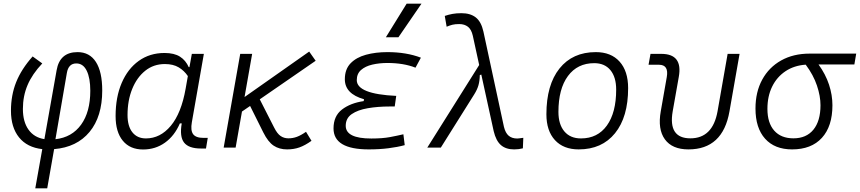

<svg xmlns="http://www.w3.org/2000/svg" viewBox="-20 -815 4747 1060"><path d="M240.7 224.6H174.8L213.4 8.3Q129.9 -1 85.2 -56.4Q40.5 -111.8 40.5 -203.6Q40.5 -289.6 69.3 -361.6Q98.1 -433.6 160.2 -503.4L213.4 -464.8Q157.7 -405.8 132.1 -345.2Q106.4 -284.7 106.4 -213.4Q106.4 -142.6 137.5 -99.1Q168.5 -55.7 225.1 -46.9L292.5 -426.8Q309.6 -527.3 408.2 -527.3Q474.6 -527.3 509.5 -472.9Q544.4 -418.5 544.4 -315.4Q544.4 -171.4 474.4 -86.7Q404.3 -2 278.8 8.3ZM286.1 -46.4Q377 -56.6 427.7 -126.7Q478.5 -196.8 478.5 -314Q478.5 -384.3 458.7 -424.6Q439 -464.8 401.4 -464.8Q357.9 -464.8 349.1 -412.1Z M1025.9 -444.3 1039.1 -517.6H1105.5L1039.1 -139.6Q1031.2 -95.2 1046.1 -74.5Q1061 -53.7 1104 -53.7H1127L1117.2 4.9H1089.8Q1021.5 4.9 996.1 -28.1Q970.7 -61 983.4 -133.8H973.1Q943.4 -64.9 890.6 -27.3Q837.9 10.3 770 10.3Q697.8 10.3 658 -38.1Q618.2 -86.4 618.2 -174.3Q618.2 -278.8 651.9 -357.2Q685.5 -435.5 746.3 -479Q807.1 -522.5 888.2 -522.5Q941.9 -522.5 973.6 -502.2Q1005.4 -481.9 1022 -444.3ZM890.1 -461.4Q828.1 -461.4 782 -424.6Q735.8 -387.7 710 -324.2Q684.1 -260.7 684.1 -180.2Q684.1 -118.2 710.9 -84.5Q737.8 -50.8 785.6 -50.8Q864.7 -50.8 922.9 -120.4Q981 -189.9 1004.9 -325.7L1017.1 -395Q997.1 -424.8 966.6 -443.1Q936 -461.4 890.1 -461.4Z M1214.8 0 1306.2 -517.6H1372.1L1330.1 -279.3L1687 -530.3L1722.7 -479.5L1414.1 -266.6L1493.2 -111.3Q1510.3 -77.1 1529.1 -64.2Q1547.9 -51.3 1572.3 -51.3Q1596.7 -51.3 1619.1 -59.6Q1641.6 -67.9 1669.4 -87.4L1699.7 -37.6Q1664.1 -12.2 1633.1 -1.2Q1602.1 9.8 1564.9 9.8Q1522 9.8 1491 -10.7Q1460 -31.2 1433.6 -84L1360.8 -230L1315.9 -199.2L1280.8 0Z M2016.1 9.8Q1821.3 9.8 1821.3 -106Q1821.3 -174.3 1867.9 -210.2Q1914.6 -246.1 1987.8 -256.8L1989.7 -267.1Q1883.8 -296.9 1883.8 -377.4Q1883.8 -432.6 1915.3 -465.3Q1946.8 -498 2000.2 -512.7Q2053.7 -527.3 2118.7 -527.3Q2223.1 -527.3 2303.7 -496.6L2273.9 -441.4Q2208 -467.3 2119.1 -467.3Q2074.2 -467.3 2035.4 -458.3Q1996.6 -449.2 1973.1 -428.5Q1949.7 -407.7 1949.7 -372.6Q1949.7 -295.9 2167.5 -285.6L2159.2 -227.1H2131.8Q2065.4 -227.1 2010.3 -217.5Q1955.1 -208 1921.9 -185.1Q1888.7 -162.1 1888.7 -120.6Q1888.7 -50.3 2030.3 -50.3Q2091.3 -50.3 2132.8 -58.1Q2174.3 -65.9 2207 -73.7L2214.4 -13.7Q2174.8 -2.9 2124.8 3.4Q2074.7 9.8 2016.1 9.8ZM2110.4 -609.4 2225.1 -794.9H2307.1L2179.7 -609.4Z M2818.4 9.8Q2772.9 9.8 2745.6 -13.9Q2718.3 -37.6 2705.6 -90.8L2637.2 -403.3L2628.9 -400.4Q2628.4 -369.1 2621.6 -344.7Q2614.7 -320.3 2598.1 -293.9L2413.6 0H2338.9L2625.5 -456.1L2590.3 -617.7Q2582.5 -652.3 2563.5 -667.2Q2544.4 -682.1 2515.6 -682.1Q2493.2 -682.1 2478.3 -678.5Q2463.4 -674.8 2445.8 -667.5L2435.5 -727.1Q2457 -734.4 2478.3 -738.3Q2499.5 -742.2 2527.8 -742.2Q2576.7 -742.2 2606.7 -718.8Q2636.7 -695.3 2648.9 -640.6L2762.2 -114.7Q2770.5 -80.6 2788.6 -65.4Q2806.6 -50.3 2835.4 -50.3Q2839.4 -50.3 2847.2 -51.3Q2855 -52.2 2869.1 -54.2L2866.7 3.9Q2844.7 9.8 2818.4 9.8Z M3174.8 9.8Q3090.8 9.8 3043.7 -41.5Q2996.6 -92.8 2996.6 -184.1Q2996.6 -346.2 3068.8 -436.8Q3141.1 -527.3 3269.5 -527.3Q3353.5 -527.3 3400.6 -474.9Q3447.8 -422.4 3447.8 -328.6Q3447.8 -168.9 3375.5 -79.6Q3303.2 9.8 3174.8 9.8ZM3187.5 -50.8Q3279.3 -50.8 3330.6 -122.1Q3381.8 -193.4 3381.8 -320.3Q3381.8 -389.2 3350.1 -427.7Q3318.4 -466.3 3260.7 -466.3Q3168 -466.3 3115.5 -395.3Q3063 -324.2 3063 -197.3Q3063 -128.4 3095.7 -89.6Q3128.4 -50.8 3187.5 -50.8Z M3780.8 9.8Q3690.9 9.8 3650.6 -45.9Q3610.4 -101.6 3627.9 -200.2L3661.1 -389.2Q3673.3 -457.5 3618.2 -457.5H3560.5L3571.3 -517.6H3630.9Q3750.5 -517.6 3727.5 -390.6L3693.8 -200.2Q3668 -51.3 3791.5 -51.3Q3914.6 -51.3 3941.4 -200.2L3997.1 -517.6H4063L4007.3 -200.2Q3970.7 9.8 3780.8 9.8Z M4353 9.8Q4256.8 9.8 4203.9 -49.3Q4150.9 -108.4 4150.9 -215.8Q4150.9 -307.1 4188 -375.2Q4225.1 -443.4 4292.5 -481.2Q4359.9 -519 4449.7 -519H4707L4696.8 -459H4499Q4538.1 -404.8 4556.9 -347.7Q4575.7 -290.5 4575.7 -233.9Q4575.7 -117.7 4517.6 -54Q4459.5 9.8 4353 9.8ZM4428.2 -458Q4364.3 -453.6 4316.7 -421.9Q4269 -390.1 4242.9 -336.9Q4216.8 -283.7 4216.8 -213.9Q4216.8 -136.2 4254.4 -93.8Q4292 -51.3 4360.4 -51.3Q4431.6 -51.3 4470.7 -99.1Q4509.8 -147 4509.8 -233.9Q4509.8 -284.7 4490.2 -342.8Q4470.7 -400.9 4428.2 -458Z"/></svg>

Font: Cascadia Code PL Light
Style: Italic
Weight: 300
Italic angle: -10°
Monospace: yes
Designer: Aaron Bell
Foundry: Saja Typeworks
Version: Version 2404.023; ttfautohint (v1.8.4)